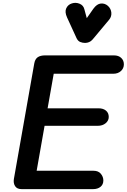

<svg xmlns="http://www.w3.org/2000/svg" viewBox="-20 -1313 880 1333"><path d="M130 0Q98 0 84.8 -20.8Q71.5 -41.5 76.5 -71L218 -873Q223.5 -903 242 -915.8Q260.5 -928.5 294 -928.5H770.5Q803 -928.5 821.5 -911Q840 -893.5 840 -866.5Q840 -838.5 819.5 -819.8Q799 -801 766.5 -801H353L310.5 -561H665Q696.5 -561 715.8 -545Q735 -529 735 -501Q735 -475.5 713.5 -457.5Q692 -439.5 658 -439.5H289.5L234.5 -127.5H629Q663 -127.5 680.2 -106.5Q697.5 -85.5 697.5 -60Q697.5 -32 677.8 -16Q658 0 626.5 0ZM570.5 -1015Q553.5 -1015 537.2 -1021.5Q521 -1028 511.5 -1048L445.5 -1192Q428 -1230.5 440.2 -1256Q452.5 -1281.5 479.5 -1289.5Q506.5 -1298 532.8 -1287Q559 -1276 565.5 -1249.5L582.5 -1187L628 -1252Q652.5 -1286 680.2 -1288.5Q708 -1291 729.5 -1272Q750.5 -1252.5 753 -1225.2Q755.5 -1198 738 -1176.5L623 -1039Q612 -1026 598.2 -1020.5Q584.5 -1015 570.5 -1015Z"/></svg>

Font: Edu VIC WA NT Hand Pre
Style: Regular
Weight: 400
Designer: Tina and Corey Anderson, Eben Sorkin, Mirko Velimirovic
Foundry: Google for Education
Version: Version 1.000